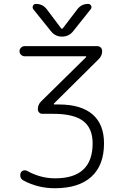

<svg xmlns="http://www.w3.org/2000/svg" viewBox="-20 -995 637 1003"><path d="M463.9 -246.1Q463.9 -325.2 414.6 -362.8Q365.2 -400.4 258.8 -400.4H201.2Q191.4 -400.4 184.6 -407.2Q177.7 -414.1 177.7 -423.8Q177.7 -448.2 194.3 -464.8L429.7 -696.3Q430.7 -697.3 430.2 -699.2Q429.7 -701.2 427.7 -701.2H108.4Q97.7 -701.2 89.8 -709Q82 -716.8 82 -727.5Q82 -738.3 89.8 -746.1Q97.7 -753.9 108.4 -753.9H488.3Q499 -753.9 506.3 -746.6Q513.7 -739.3 513.7 -728.5Q513.7 -704.1 496.1 -686.5L261.7 -454.1Q260.7 -453.1 261.2 -451.2Q261.7 -449.2 263.7 -449.2H288.1Q403.3 -449.2 463.4 -397.5Q523.4 -345.7 523.4 -246.1Q523.4 -131.8 457.5 -71.8Q391.6 -11.7 266.6 -11.7Q176.8 -11.7 101.6 -52.7Q90.8 -58.6 87.4 -69.3Q84 -80.1 87.9 -91.8Q91.8 -100.6 101.6 -104Q111.3 -107.4 121.1 -102.5Q191.4 -63.5 266.6 -63.5Q267.6 -63.5 268.6 -63.5Q463.9 -63.5 463.9 -246.1ZM298.8 -847.7Q303.7 -841.8 308.6 -847.7L383.8 -946.3Q405.3 -974.6 440.4 -974.6Q451.2 -974.6 456.1 -964.8Q458 -960.9 458 -957Q458 -952.1 454.1 -947.3L362.3 -832Q339.8 -803.7 304.2 -803.7Q268.6 -803.7 246.1 -832L154.3 -946.3Q150.4 -952.1 150.4 -957Q150.4 -960.9 152.3 -964.8Q156.2 -974.6 168 -974.6Q203.1 -974.6 224.6 -946.3Z"/></svg>

Font: Gen Jyuu Gothic P Light
Style: Regular
Weight: 200
Designer: [Source Han Sans]
Ryoko NISHIZUKA  (kana & ideographs); Paul D. Hunt (Latin, Greek & Cyrillic); Wenlong ZHANG  (bopomofo
Version: Version 1.002.20150607